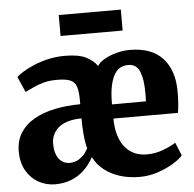

<svg xmlns="http://www.w3.org/2000/svg" viewBox="-53 -808 882 872"><g transform="rotate(-5 387.5 -372.0)"><path d="M163.5 11Q122.5 11 87.8 -8.8Q53 -28.5 32.2 -65Q11.5 -101.5 11.5 -151.5Q11.5 -200.5 34 -236.2Q56.5 -272 96.8 -295.2Q137 -318.5 191.2 -329.8Q245.5 -341 308.5 -341.5V-357Q308.5 -397 301.8 -419.8Q295 -442.5 274.5 -451.8Q254 -461 212.5 -461Q177.5 -461 151.5 -453.8Q125.5 -446.5 105 -436.8Q84.5 -427 66 -418.5L35 -489.5Q43.5 -498 63.8 -510.8Q84 -523.5 113.5 -536.2Q143 -549 179.8 -557.8Q216.5 -566.5 257 -566.5Q318.5 -566.5 352 -550.5Q385.5 -534.5 404.5 -507.5Q415 -524.5 439 -538Q463 -551.5 493.8 -559.5Q524.5 -567.5 553 -567.5Q651.5 -567.5 702 -514Q752.5 -460.5 754 -365.5Q754 -331.5 752.2 -306.8Q750.5 -282 747 -263.5H453Q453 -220.5 462.8 -187.8Q472.5 -155 490.8 -132.8Q509 -110.5 534 -99.2Q559 -88 589.5 -88Q629.5 -88 665.5 -101.8Q701.5 -115.5 723 -129.5L747.5 -70Q734 -53.5 703.2 -34.8Q672.5 -16 632.2 -2.5Q592 11 549 11Q500.5 11 459.2 -2Q418 -15 387.5 -39.2Q357 -63.5 340 -97.5Q321.5 -63 295.5 -38.8Q269.5 -14.5 236.5 -1.8Q203.5 11 163.5 11ZM452 -328 607 -328.5Q607.5 -336 607.5 -349.2Q607.5 -362.5 607.5 -370.5Q607.5 -429.5 593 -464.8Q578.5 -500 540 -500Q522 -500 506.2 -492.2Q490.5 -484.5 478.5 -465.5Q466.5 -446.5 459.2 -413.2Q452 -380 452 -328ZM240 -80Q251 -80 265.2 -84.8Q279.5 -89.5 294.8 -102.8Q310 -116 322.5 -139.5Q315 -165 311.8 -201.2Q308.5 -237.5 308.5 -277Q271.5 -276.5 245 -268.2Q218.5 -260 202.2 -245.5Q186 -231 178 -212.8Q170 -194.5 170 -174Q170 -129.5 188.5 -104.8Q207 -80 240 -80ZM529.5 -753.5V-658H246.5V-753.5Z"/></g></svg>

Font: Merriweather 24pt SemiCondensed Black
Style: Regular
Weight: 900
Width: 4
Designer: Eben Sorkin
Foundry: Eben Sorkin
Version: Version 2.100